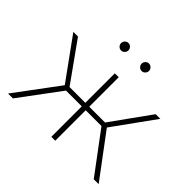

<svg xmlns="http://www.w3.org/2000/svg" viewBox="-160 -905 1110 1110"><g transform="rotate(45 395.5 -349.5)"><path d="M726 0 540 -249H411V0H379V-249H250L65 0H25L223 -266L40 -519H78L250 -278H379V-519H411V-278H540L713 -519H751L568 -265L766 0ZM479 -638Q467 -638 458 -647Q449 -656 449 -668Q449 -681 458 -690Q467 -699 479 -699Q491 -699 500 -690Q509 -681 509 -668Q509 -656 500 -647Q491 -638 479 -638ZM311 -638Q299 -638 290 -647Q281 -656 281 -668Q281 -681 290 -690Q299 -699 311 -699Q323 -699 332 -690Q341 -681 341 -668Q341 -656 332 -647Q323 -638 311 -638Z"/></g></svg>

Font: Montserrat ExtraLight
Style: Regular
Weight: 200
Designer: Julieta Ulanovsky
Foundry: Julieta Ulanovsky
Version: Version 9.000; ttfautohint (v1.8.4.7-5d5b)